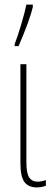

<svg xmlns="http://www.w3.org/2000/svg" viewBox="-20 -807 236 837"><path d="M95 -101Q95 -51 107.5 -33Q120 -15 143 -15Q161 -15 180 -22V3Q159 10 141 10Q104 10 86.5 -13.5Q69 -37 69 -97V-527H95ZM44 -615Q55 -642 72 -699Q89 -756 95 -787H123V-776Q110 -720 61 -606H44Z"/></svg>

Font: Noto Sans Display Thin Cond
Style: Regular
Weight: 250
Width: 3
Designer: Monotype Design team
Foundry: Monotype Imaging Inc.
Version: Version 1.000